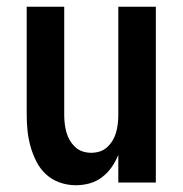

<svg xmlns="http://www.w3.org/2000/svg" viewBox="-20 -540 540 568"><path d="M204 8Q180 8 157 0Q134 -8 116.5 -24Q99 -40 88 -61.5Q77 -83 70.5 -106Q64 -129 61.5 -152.5Q59 -176 59 -200V-520H170V-200Q170 -187 171.5 -174Q173 -161 176.5 -148.5Q180 -136 186.5 -125Q193 -114 202.5 -105Q212 -96 224.5 -92Q237 -88 250 -88Q263 -88 275.5 -92Q288 -96 297.5 -105Q307 -114 313.5 -125Q320 -136 323.5 -148.5Q327 -161 328.5 -174Q330 -187 330 -200V-520H441V0H330V-82Q322 -62 310 -45Q298 -28 281.5 -15.5Q265 -3 245 2.5Q225 8 204 8Z"/></svg>

Font: Iosevka SS18
Style: Bold
Weight: 700
Monospace: yes
Designer: Belleve Invis
Foundry: Belleve Invis
Version: Version 25.1.1; ttfautohint (v1.8.4)